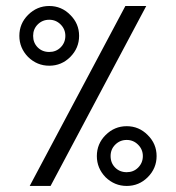

<svg xmlns="http://www.w3.org/2000/svg" viewBox="-20 -614 581 634"><path d="M72.8 -564.9Q102.1 -594.2 142.6 -594.2Q183.1 -594.2 211.9 -564.9Q241.2 -536.1 241.2 -495.6Q241.2 -455.1 211.9 -425.8Q183.1 -397 142.6 -397Q102.5 -397 72.8 -425.8Q43.9 -455.6 43.9 -495.6Q43.9 -536.1 72.8 -564.9ZM462.9 -594.2 147 0H78.1L394 -594.2ZM180.2 -533.2Q164.6 -548.8 142.6 -548.8Q120.1 -548.8 104.5 -533.2Q89.4 -518.1 89.4 -495.6Q89.4 -472.7 104.5 -457.5Q119.6 -442.4 142.6 -442.4Q165 -442.4 180.2 -457.5Q195.8 -473.1 195.8 -495.6Q195.8 -517.6 180.2 -533.2ZM328.6 -168Q357.9 -197.3 398.4 -197.3Q439 -197.3 467.8 -168Q497.1 -139.2 497.1 -98.6Q497.1 -58.1 467.8 -28.8Q439 0 398.4 0Q358.4 0 328.6 -28.8Q299.8 -58.6 299.8 -98.6Q299.8 -139.2 328.6 -168ZM436 -136.2Q420.4 -151.9 398.4 -151.9Q376 -151.9 360.4 -136.2Q345.2 -121.1 345.2 -98.6Q345.2 -75.7 360.4 -60.5Q375.5 -45.4 398.4 -45.4Q420.9 -45.4 436 -60.5Q451.7 -76.2 451.7 -98.6Q451.7 -120.6 436 -136.2Z"/></svg>

Font: DimaLove
Style: regular
Weight: 400
Designer: R.Balvardi
Foundry: Dima Software Group
Version: Version 1.00;May 4, 2019;FontCreator 11.5.0.2427 64-bit